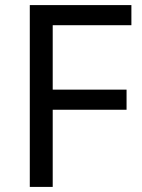

<svg xmlns="http://www.w3.org/2000/svg" viewBox="-20 -734 559 754"><path d="M187 0H97V-714H496V-635H187V-382H477V-303H187Z"/></svg>

Font: Noto Sans Tangsa
Style: Regular
Weight: 400
Designer: David Williams
Foundry: Google LLC
Version: Version 1.504